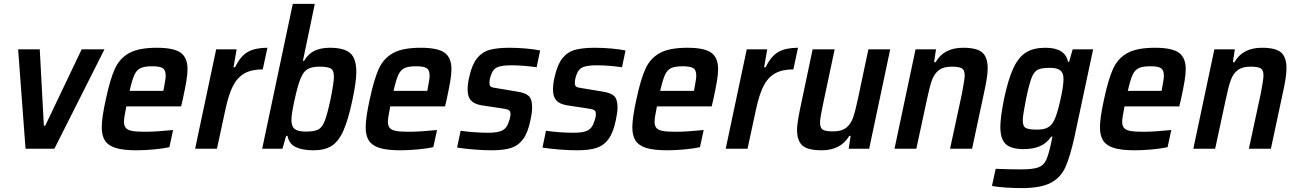

<svg xmlns="http://www.w3.org/2000/svg" viewBox="-20 -763 6652 985"><path d="M111 0 73 -510H184L205 -118H212L399 -510H516L259 0Z M502 -110Q502 -159 523 -254Q545 -357 569.5 -410.5Q594 -464 643 -491Q692 -518 784 -518Q872 -518 907 -492.5Q942 -467 942 -409Q942 -382 936 -346.5Q930 -311 918 -255L909 -217H628Q616 -157 616 -139Q616 -117 626 -106Q636 -95 659 -91Q682 -87 726 -87Q780 -87 868 -96L849 -8Q818 -1 770.5 3.5Q723 8 680 8Q612 8 573.5 -4Q535 -16 518.5 -41.5Q502 -67 502 -110ZM818 -297 820 -307Q830 -357 830 -375Q830 -404 814.5 -413.5Q799 -423 761 -423Q721 -423 701 -413.5Q681 -404 669.5 -379Q658 -354 645 -297Z M1089 -510H1194L1178 -418H1186Q1214 -476 1252 -497Q1290 -518 1352 -518L1328 -407Q1270 -407 1233.5 -386Q1197 -365 1175 -321.5Q1153 -278 1137 -204L1093 0H981Z M1455 -66H1448L1429 0H1325L1482 -743H1595L1534 -451H1540Q1562 -488 1594.5 -503Q1627 -518 1672 -518Q1745 -518 1776.5 -490.5Q1808 -463 1808 -393Q1808 -344 1788 -250Q1766 -146 1741 -91Q1716 -36 1680.5 -14Q1645 8 1587 8Q1533 8 1498 -8Q1463 -24 1455 -66ZM1676 -255Q1693 -340 1693 -370Q1693 -402 1677 -411.5Q1661 -421 1618 -421Q1584 -421 1562.5 -410.5Q1541 -400 1529 -375Q1513 -347 1494 -263.5Q1475 -180 1475 -147Q1475 -115 1491.5 -101.5Q1508 -88 1548 -88Q1592 -88 1612 -98Q1632 -108 1645.5 -141.5Q1659 -175 1676 -255Z M1856 -110Q1856 -159 1877 -254Q1899 -357 1923.5 -410.5Q1948 -464 1997 -491Q2046 -518 2138 -518Q2226 -518 2261 -492.5Q2296 -467 2296 -409Q2296 -382 2290 -346.5Q2284 -311 2272 -255L2263 -217H1982Q1970 -157 1970 -139Q1970 -117 1980 -106Q1990 -95 2013 -91Q2036 -87 2080 -87Q2134 -87 2222 -96L2203 -8Q2172 -1 2124.5 3.5Q2077 8 2034 8Q1966 8 1927.5 -4Q1889 -16 1872.5 -41.5Q1856 -67 1856 -110ZM2172 -297 2174 -307Q2184 -357 2184 -375Q2184 -404 2168.5 -413.5Q2153 -423 2115 -423Q2075 -423 2055 -413.5Q2035 -404 2023.5 -379Q2012 -354 1999 -297Z M2325 -6 2343 -92Q2418 -82 2484 -82Q2536 -82 2558.5 -94.5Q2581 -107 2590 -138Q2599 -161 2599 -178Q2599 -193 2590.5 -198Q2582 -203 2555 -207L2449 -223Q2411 -230 2395 -249Q2379 -268 2379 -304Q2379 -334 2388 -371Q2402 -433 2428 -465Q2454 -497 2493 -507.5Q2532 -518 2594 -518Q2635 -518 2679.5 -514Q2724 -510 2751 -504L2733 -418Q2663 -428 2604 -428Q2559 -428 2535 -419.5Q2511 -411 2501 -383Q2491 -359 2491 -337Q2491 -323 2499 -318Q2507 -313 2532 -310L2634 -293Q2674 -287 2692 -271Q2710 -255 2710 -212Q2710 -186 2701 -145Q2688 -82 2663.5 -49Q2639 -16 2601.5 -4Q2564 8 2503 8Q2462 8 2411.5 4Q2361 0 2325 -6Z M2763 -6 2781 -92Q2856 -82 2922 -82Q2974 -82 2996.5 -94.5Q3019 -107 3028 -138Q3037 -161 3037 -178Q3037 -193 3028.5 -198Q3020 -203 2993 -207L2887 -223Q2849 -230 2833 -249Q2817 -268 2817 -304Q2817 -334 2826 -371Q2840 -433 2866 -465Q2892 -497 2931 -507.5Q2970 -518 3032 -518Q3073 -518 3117.5 -514Q3162 -510 3189 -504L3171 -418Q3101 -428 3042 -428Q2997 -428 2973 -419.5Q2949 -411 2939 -383Q2929 -359 2929 -337Q2929 -323 2937 -318Q2945 -313 2970 -310L3072 -293Q3112 -287 3130 -271Q3148 -255 3148 -212Q3148 -186 3139 -145Q3126 -82 3101.5 -49Q3077 -16 3039.5 -4Q3002 8 2941 8Q2900 8 2849.5 4Q2799 0 2763 -6Z M3224 -110Q3224 -159 3245 -254Q3267 -357 3291.5 -410.5Q3316 -464 3365 -491Q3414 -518 3506 -518Q3594 -518 3629 -492.5Q3664 -467 3664 -409Q3664 -382 3658 -346.5Q3652 -311 3640 -255L3631 -217H3350Q3338 -157 3338 -139Q3338 -117 3348 -106Q3358 -95 3381 -91Q3404 -87 3448 -87Q3502 -87 3590 -96L3571 -8Q3540 -1 3492.5 3.5Q3445 8 3402 8Q3334 8 3295.5 -4Q3257 -16 3240.5 -41.5Q3224 -67 3224 -110ZM3540 -297 3542 -307Q3552 -357 3552 -375Q3552 -404 3536.5 -413.5Q3521 -423 3483 -423Q3443 -423 3423 -413.5Q3403 -404 3391.5 -379Q3380 -354 3367 -297Z M3811 -510H3916L3900 -418H3908Q3936 -476 3974 -497Q4012 -518 4074 -518L4050 -407Q3992 -407 3955.5 -386Q3919 -365 3897 -321.5Q3875 -278 3859 -204L3815 0H3703Z M4069 -98Q4069 -127 4083 -197L4149 -510H4262L4202 -227Q4187 -157 4187 -134Q4187 -106 4201.5 -97.5Q4216 -89 4255 -89Q4297 -89 4320.5 -107Q4344 -125 4356 -158.5Q4368 -192 4382 -259L4435 -510H4547L4439 0H4334L4344 -66H4337Q4293 8 4195 8Q4124 8 4096.5 -16.5Q4069 -41 4069 -98Z M4677 -510H4782L4772 -444H4780Q4822 -518 4921 -518Q4992 -518 5019.5 -493.5Q5047 -469 5047 -413Q5047 -377 5034 -314L4967 0H4854L4915 -283Q4929 -357 4929 -376Q4929 -404 4914.5 -412.5Q4900 -421 4862 -421Q4820 -421 4796.5 -403Q4773 -385 4761 -351.5Q4749 -318 4735 -251L4681 0H4569Z M5069 191 5088 103Q5162 106 5216 106Q5278 106 5306 96Q5334 86 5347 58Q5360 30 5374 -36L5379 -62H5373Q5349 -27 5314 -12.5Q5279 2 5231 2Q5168 2 5140 -23.5Q5112 -49 5112 -112Q5112 -161 5131 -256Q5153 -359 5179.5 -415Q5206 -471 5244.5 -494.5Q5283 -518 5343 -518Q5445 -518 5459 -446H5465L5483 -510H5588L5493 -64Q5470 41 5445.5 95Q5421 149 5369.5 175.5Q5318 202 5221 202Q5181 202 5137.5 199Q5094 196 5069 191ZM5384 -138Q5400 -164 5418 -241.5Q5436 -319 5436 -358Q5436 -389 5419.5 -402Q5403 -415 5367 -415Q5324 -415 5304.5 -405.5Q5285 -396 5272.5 -364.5Q5260 -333 5244 -256Q5237 -220 5232 -190.5Q5227 -161 5227 -146Q5227 -115 5242.5 -106.5Q5258 -98 5300 -98Q5332 -98 5351.5 -107Q5371 -116 5384 -138Z M5623 -110Q5623 -159 5644 -254Q5666 -357 5690.5 -410.5Q5715 -464 5764 -491Q5813 -518 5905 -518Q5993 -518 6028 -492.5Q6063 -467 6063 -409Q6063 -382 6057 -346.5Q6051 -311 6039 -255L6030 -217H5749Q5737 -157 5737 -139Q5737 -117 5747 -106Q5757 -95 5780 -91Q5803 -87 5847 -87Q5901 -87 5989 -96L5970 -8Q5939 -1 5891.5 3.5Q5844 8 5801 8Q5733 8 5694.5 -4Q5656 -16 5639.5 -41.5Q5623 -67 5623 -110ZM5939 -297 5941 -307Q5951 -357 5951 -375Q5951 -404 5935.5 -413.5Q5920 -423 5882 -423Q5842 -423 5822 -413.5Q5802 -404 5790.5 -379Q5779 -354 5766 -297Z M6210 -510H6315L6305 -444H6313Q6355 -518 6454 -518Q6525 -518 6552.5 -493.5Q6580 -469 6580 -413Q6580 -377 6567 -314L6500 0H6387L6448 -283Q6462 -357 6462 -376Q6462 -404 6447.5 -412.5Q6433 -421 6395 -421Q6353 -421 6329.5 -403Q6306 -385 6294 -351.5Q6282 -318 6268 -251L6214 0H6102Z"/></svg>

Font: Saira Semi Condensed Medium
Style: Italic
Weight: 500
Width: 4
Italic angle: -12°
Designer: Hector Gatti with collaboration of the Omnibus-Type team
Foundry: Omnibus-Type
Version: Version 1.001; ttfautohint (v1.8)